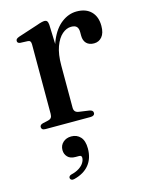

<svg xmlns="http://www.w3.org/2000/svg" viewBox="-111 -541 655 860"><g transform="rotate(-15 217.0 -111.5)"><path d="M185.5 -256.5Q185.5 -327 206 -375.2Q226.5 -423.5 259.2 -448.2Q292 -473 329 -473Q372 -473 396 -448.8Q420 -424.5 420 -382Q420 -348.5 405.5 -331.5Q391 -314.5 368.5 -314.5Q346 -314.5 333.5 -327.2Q321 -340 321 -363V-379.5Q321 -396.5 313.2 -404.8Q305.5 -413 287.5 -413Q266 -413 246 -395.8Q226 -378.5 213.2 -343.8Q200.5 -309 200.5 -256.5ZM196 -447 200.5 -319.5V-61Q200.5 -50 206 -43.8Q211.5 -37.5 223.5 -36L269.5 -29.5Q278.5 -28 282.8 -24.2Q287 -20.5 287 -14Q287 -7.5 282 -3.8Q277 0 267.5 0H58.5Q49 0 44.5 -3.8Q40 -7.5 40 -14Q40 -19 43.5 -22.8Q47 -26.5 55 -28.5L80 -34Q89 -36 93.8 -42Q98.5 -48 98.5 -60V-382Q98.5 -391.5 95.2 -396Q92 -400.5 84.5 -401L49 -402.5Q42 -403.5 39 -406.5Q36 -409.5 36 -414.5Q36 -420 39.5 -423.5Q43 -427 52.5 -430.5L141.5 -459.5Q158 -465.5 166 -467.2Q174 -469 179 -469Q187 -469 191 -464Q195 -459 196 -447ZM156.5 155.5Q132 155.5 119.8 142.5Q107.5 129.5 107.5 111Q107.5 89 122.8 75.2Q138 61.5 161 61.5Q187 61.5 203.2 79.2Q219.5 97 219.5 133Q219.5 178.5 195.5 208.2Q171.5 238 125.5 249.5Q117.5 251.5 112.8 249.2Q108 247 106.5 242Q105 237 107.8 232.8Q110.5 228.5 117.5 226.5Q140.5 221 155.2 211.2Q170 201.5 177.2 189.5Q184.5 177.5 184.5 166.5Q184.5 155.5 173 155.5Z"/></g></svg>

Font: Fraunces 48pt
Style: Regular
Weight: 400
Version: Version 1.000;[b76b70a41]